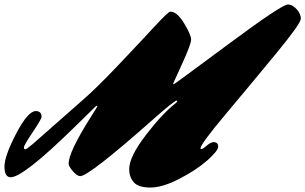

<svg xmlns="http://www.w3.org/2000/svg" viewBox="-128 -795 1366 859"><path d="M634 -743Q664 -743 695.5 -691Q727 -639 727 -618Q727 -597 687 -510L647 -422Q647 -418 649.5 -418Q652 -418 892.5 -596.5Q1133 -775 1160 -775Q1180 -775 1199 -754Q1218 -733 1218 -711.5Q1218 -690 1106 -554Q994 -418 881.5 -284Q769 -150 769 -131Q769 -128 774 -128Q779 -128 797 -143.5Q815 -159 827 -159Q848 -159 848 -139.5Q848 -120 799 -77Q750 -34 674.5 5Q599 44 545 44Q491 44 470.5 20.5Q450 -3 450 -38Q450 -94 525.5 -192Q601 -290 660 -335Q665 -340 665 -342.5Q665 -345 662 -345Q652 -345 556 -260Q270 -7 231 -7Q217 -7 198 -29Q179 -51 179 -63Q179 -114 276 -268Q308 -318 308 -320L305 -322Q303 -322 300 -319L203 -224Q-24 -2 -80 -2Q-108 -2 -108 -49.5Q-108 -97 -55.5 -197.5Q-3 -298 32 -298Q58 -298 58 -272Q58 -263 18.5 -204Q-21 -145 -21 -136Q-21 -127 -15 -127Q-9 -127 19 -151Q47 -175 115.5 -236Q184 -297 245 -350Q306 -403 405.5 -508Q505 -613 565 -678Q625 -743 634 -743Z"/></svg>

Font: Mrs Sheppards
Style: Regular
Weight: 400
Version: Version 1.000